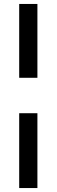

<svg xmlns="http://www.w3.org/2000/svg" viewBox="-20 -732 286 970"><path d="M77 -712H169V-339H77ZM77 -160H169V218H77Z"/></svg>

Font: sheba-seeBold
Style: Regular
Weight: 600
Designer: Mohamed Galeb, the designers
Foundry: Kief Type Foundry
Version: Version 2.010; ttfautohint (v1.5.33-1714) -l 8 -r 50 -G 200 